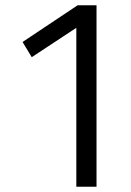

<svg xmlns="http://www.w3.org/2000/svg" viewBox="-20 -712 499 732"><path d="M101 -494 271 -606V0H348V-692H276L66 -552Z"/></svg>

Font: RazerF5
Style: Regular
Weight: 400
Foundry: Razer Inc.
Version: Version 2